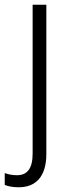

<svg xmlns="http://www.w3.org/2000/svg" viewBox="-57 -552 298 812"><path d="M22 240C96 240 139 193 139 99V-532H81V98C81 161 58 189 15 189C-3 189 -21 186 -37 180V230C-23 236 -3 240 22 240Z"/></svg>

Font: Noto Sans Bengali SemiCondensed Light
Style: Regular
Weight: 300
Width: 4
Designer: Joana Ranito - Universal Thirst; Jelle Bosma - Monotype Design Team
Foundry: Universal Thirst ehf.
Version: Version 3.000